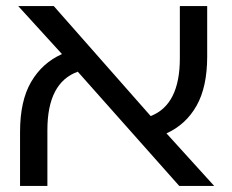

<svg xmlns="http://www.w3.org/2000/svg" viewBox="-20 -612 765 632"><path d="M46 0V-178Q46 -280 82.5 -342.5Q119 -405 184 -434L40 -592H157L476 -230Q572 -267 572 -420V-592H662V-426Q662 -326 627 -264Q592 -202 528 -173L685 0H570L236 -376Q136 -340 136 -184V0Z"/></svg>

Font: Noto Sans Living
Style: Regular
Weight: 400
Designer: Monotype Design Team
Foundry: Monotype Imaging Inc.
Version: Version 2.013; ttfautohint (v1.8.4.7-5d5b)